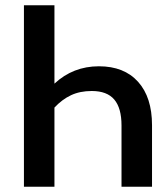

<svg xmlns="http://www.w3.org/2000/svg" viewBox="-20 -710 640 730"><path d="M558 -234V0H442V-233Q442 -299 414.5 -331.5Q387 -364 329 -364Q284 -364 250 -348Q216 -332 187 -301V0H71V-690H187V-392Q258 -458 356 -458Q452 -458 505 -399Q558 -340 558 -234Z"/></svg>

Font: Fira Mono Medium
Style: Regular
Weight: 500
Designer: Carrois Corporate & Edenspiekermann AG
Foundry: Carrois Corporate GbR & Edenspiekermann AG
Version: Version 3.206